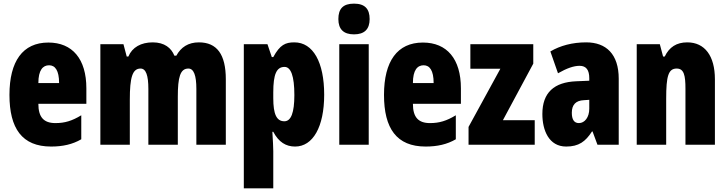

<svg xmlns="http://www.w3.org/2000/svg" viewBox="-20 -796 4001 1056"><path d="M246 -562C105 -562 32 -459 32 -274C32 -90 101 10 261 10C325 10 379 -2 427 -30V-162C376 -131 336 -119 285 -119C221 -119 191 -151 191 -225H455V-310C455 -472 378 -562 246 -562ZM250 -437C283 -437 305 -409 305 -339H191C191 -411 216 -437 250 -437Z M1074 -563C1015 -563 975 -536 950 -490H939C922 -532 885 -563 820 -563C756 -563 707 -536 686 -485H677L659 -553H532V0H694V-248C694 -369 708 -419 753 -419C783 -419 796 -381 796 -307V0H958V-264C958 -371 971 -419 1016 -419C1046 -419 1060 -381 1060 -307V0H1222V-360C1222 -497 1173 -563 1074 -563Z M1599 -563C1550 -563 1520 -550 1483 -482H1475L1451 -553H1321V240H1483V35C1483 14 1481 -21 1478 -71H1483C1513 -14 1553 10 1603 10C1701 10 1763 -98 1763 -275C1763 -454 1702 -563 1599 -563ZM1545 -428C1580 -428 1599 -378 1599 -273C1599 -177 1581 -129 1544 -129C1501 -129 1483 -168 1483 -256V-288C1483 -388 1501 -428 1545 -428Z M1927 -776C1867 -776 1841 -748 1841 -691C1841 -635 1870 -607 1927 -607C1984 -607 2013 -635 2013 -691C2013 -747 1987 -776 1927 -776ZM2008 -553H1846V0H2008Z M2306 -562C2165 -562 2092 -459 2092 -274C2092 -90 2161 10 2321 10C2385 10 2439 -2 2487 -30V-162C2436 -131 2396 -119 2345 -119C2281 -119 2251 -151 2251 -225H2515V-310C2515 -472 2438 -562 2306 -562ZM2310 -437C2343 -437 2365 -409 2365 -339H2251C2251 -411 2276 -437 2310 -437Z M2921 0V-135H2746L2913 -446V-553H2567V-418H2732L2557 -98V0Z M3204 -563C3128 -563 3061 -545 3007 -513L3049 -393C3098 -421 3136 -434 3168 -434C3204 -434 3221 -411 3221 -366V-352L3149 -349C3028 -344 2963 -287 2963 -169C2963 -79 2999 10 3094 10C3163 10 3200 -17 3236 -73H3239L3266 0H3383V-363C3383 -498 3314 -563 3204 -563ZM3191 -245 3221 -247V-198C3221 -151 3196 -119 3164 -119C3138 -119 3125 -138 3125 -176C3125 -220 3147 -243 3191 -245Z M3760 -563C3701 -563 3661 -537 3636 -485H3627L3609 -553H3482V0H3644V-253C3644 -378 3656 -419 3702 -419C3742 -419 3750 -381 3750 -308V0H3912V-360C3912 -489 3856 -563 3760 -563Z"/></svg>

Font: Noto Sans Devanagari ExtraCondensed Black
Style: Regular
Weight: 900
Width: 2
Designer: Jelle Bosma - Monotype Design Team
Foundry: Monotype Imaging Inc.
Version: Version 2.004